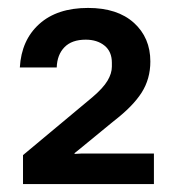

<svg xmlns="http://www.w3.org/2000/svg" viewBox="-20 -827 440 484"><path d="M38 -363V-436L213 -582Q240 -605 251 -623.5Q262 -642 262 -659V-669Q262 -697 243.5 -712Q225 -727 196 -727Q161 -727 142.5 -708Q124 -689 123 -657H30Q34 -726 79 -766.5Q124 -807 202 -807Q276 -807 317.5 -769.5Q359 -732 359 -672Q359 -628 337 -593.5Q315 -559 267 -522L178 -449L168 -441V-439L186 -440H368V-363Z"/></svg>

Font: Hubot Sans Condensed ExtraLight Medium
Style: Regular
Weight: 500
Version: Version 2.000